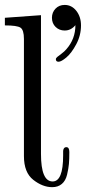

<svg xmlns="http://www.w3.org/2000/svg" viewBox="-21 -756 352 787"><path d="M-1 -651.9V-683.1L147 -693.8V-125Q147 -12.2 194.8 -12.2Q237.8 -12.2 237.8 -119.1V-126Q235.8 -152.8 251 -152.8Q263.2 -152.8 263.2 -132.8Q263.2 -103 261.5 -84Q259.8 -64.9 253.9 -40Q248 -15.1 232.4 -2Q216.8 11.2 192.9 11.2Q153.8 11.2 115.5 -18.8Q77.1 -48.8 77.1 -116.2V-596.2Q77.1 -633.3 63 -642.6Q48.8 -651.9 -1 -651.9ZM191.9 -683.1Q191.9 -705.1 206.5 -720.5Q221.2 -735.8 244.1 -735.8Q272.9 -735.8 292 -711.4Q311 -687 311 -651.9Q311 -610.8 291.5 -574.5Q272 -538.1 251 -520.5Q230 -502.9 219 -502.9Q208 -502.9 208 -513.2Q208 -518.1 214.1 -522.9Q220.2 -527.8 231.7 -536.4Q243.2 -544.9 251 -554.2Q288.1 -596.2 288.1 -652.8Q270 -630.9 244.1 -630.9Q222.2 -630.9 207 -645.5Q191.9 -660.2 191.9 -683.1Z"/></svg>

Font: CMU Serif Upright Italic
Style: UprightItalic
Weight: 500
Version: Version 0.7.0